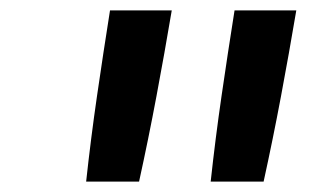

<svg xmlns="http://www.w3.org/2000/svg" viewBox="-20 -792 640 370"><path d="M146 -442Q155 -525 167 -607.5Q179 -690 192 -772H311Q297 -689 281.5 -606.5Q266 -524 248 -442ZM386 -442Q395 -525 407 -607.5Q419 -690 432 -772H551Q537 -689 521.5 -606.5Q506 -524 488 -442Z"/></svg>

Font: Iosevka Etoile SmBdObl
Style: Regular
Weight: 600
Italic angle: -9°
Designer: Belleve Invis
Foundry: Belleve Invis
Version: Version 15.5.2; ttfautohint (v1.8.4)